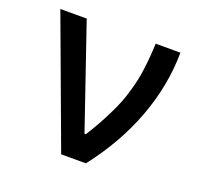

<svg xmlns="http://www.w3.org/2000/svg" viewBox="-101 -657 800 769"><g transform="rotate(20 299.0 -273.0)"><path d="M233.4 0Q182.6 -136.7 31.2 -545.9Q59.6 -545.9 143.6 -545.9Q181.6 -436.5 293 -109.4Q294.9 -109.4 298.8 -109.4Q339.8 -174.8 366.2 -230.5Q393.6 -285.2 407.2 -335.9Q422.9 -386.7 428.7 -437.5Q435.5 -488.3 437.5 -545.9Q472.7 -545.9 543 -545.9Q542 -406.2 490.2 -266.6Q438.5 -127.9 338.9 0Q303.7 0 233.4 0Z"/></g></svg>

Font: DeepSea
Style: Medium
Weight: 500
Designer: Stem
Version: Version 3.019;git-0a5106e0b